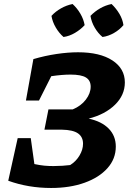

<svg xmlns="http://www.w3.org/2000/svg" viewBox="-20 -925 646 955"><path d="M21 -26 68 -238H133L151 -109Q179 -103 200.5 -101Q222 -99 246 -99Q268 -99 291 -100.5Q314 -102 329 -104Q358 -122 375.5 -151.5Q393 -181 393 -210Q393 -244 368 -261.5Q343 -279 288 -280H201L221 -381H342Q383 -398 407 -429.5Q431 -461 431 -494Q431 -525 407.5 -539.5Q384 -554 331 -554Q289 -554 235 -546L174 -425H109L146 -631Q204 -648 261.5 -656.5Q319 -665 368 -665Q477 -665 539 -624.5Q601 -584 601 -515Q601 -452 552 -404Q503 -356 421 -335Q486 -321 521 -285Q556 -249 556 -196Q556 -135 514.5 -88.5Q473 -42 400.5 -16Q328 10 234 10Q121 10 21 -26ZM341 -905Q364 -884 380 -856.5Q396 -829 401 -800Q381 -778 353 -761.5Q325 -745 296 -741Q274 -760 257.5 -788Q241 -816 236 -846Q256 -868 283.5 -883.5Q311 -899 341 -905ZM535 -905Q558 -883 574 -856Q590 -829 594 -800Q575 -777 547 -761Q519 -745 490 -741Q468 -759 451.5 -787Q435 -815 430 -846Q451 -868 478 -883.5Q505 -899 535 -905Z"/></svg>

Font: Piazzolla SC
Style: Bold Italic
Weight: 700
Italic angle: -11.3°
Designer: Juan Pablo del Peral
Foundry: Huerta Tipografica
Version: Version 1.330